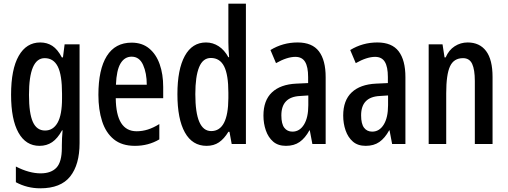

<svg xmlns="http://www.w3.org/2000/svg" viewBox="-20 -780 2749 1040"><path d="M198 -550Q235 -550 263.5 -531.5Q292 -513 315 -469H321L330 -540H411V-5Q411 112 360 176Q309 240 198 240Q127 240 66 207V122Q103 141 136.5 150Q170 159 200 159Q257 159 286 128Q315 97 315 21V8Q315 -10 316 -31.5Q317 -53 319 -74H316Q292 -30 262.5 -10Q233 10 194 10Q120 10 80 -61.5Q40 -133 40 -267Q40 -405 81.5 -477.5Q123 -550 198 -550ZM222 -465Q137 -465 137 -266Q137 -166 158 -119.5Q179 -73 224 -73Q268 -73 292 -115.5Q316 -158 316 -247V-272Q316 -374 293 -419.5Q270 -465 222 -465Z M693 -549Q750 -549 788 -517.5Q826 -486 845 -432Q864 -378 864 -309V-248H607Q609 -69 720 -69Q751 -69 781 -78.5Q811 -88 843 -108V-25Q784 10 711 10Q640 10 596.5 -25.5Q553 -61 533 -123.5Q513 -186 513 -266Q513 -404 558.5 -476.5Q604 -549 693 -549ZM693 -473Q655 -473 633 -436.5Q611 -400 608 -321H775Q775 -384 755 -428.5Q735 -473 693 -473Z M1099 10Q1022 10 981.5 -62.5Q941 -135 941 -270Q941 -404 981 -477Q1021 -550 1096 -550Q1133 -550 1164.5 -529.5Q1196 -509 1217 -470H1221Q1219 -495 1218 -514Q1217 -533 1217 -550V-760H1312V0H1235L1223 -66H1217Q1194 -28 1166 -9Q1138 10 1099 10ZM1124 -70Q1216 -70 1217 -248V-278Q1217 -375 1194 -420.5Q1171 -466 1122 -466Q1079 -466 1058.5 -416Q1038 -366 1038 -270Q1038 -70 1124 -70Z M1592 -550Q1671 -550 1707.5 -502Q1744 -454 1744 -362V0H1672L1658 -74H1656Q1633 -32 1603 -11Q1573 10 1529 10Q1486 10 1459.5 -13Q1433 -36 1420 -73.5Q1407 -111 1407 -154Q1407 -236 1453 -279.5Q1499 -323 1585 -327L1649 -330V-363Q1649 -418 1632.5 -445Q1616 -472 1580 -472Q1535 -472 1475 -438L1445 -509Q1512 -550 1592 -550ZM1605 -260Q1504 -255 1504 -155Q1504 -109 1520 -88Q1536 -67 1564 -67Q1603 -67 1626.5 -105Q1650 -143 1650 -210V-263Z M2024 -550Q2103 -550 2139.5 -502Q2176 -454 2176 -362V0H2104L2090 -74H2088Q2065 -32 2035 -11Q2005 10 1961 10Q1918 10 1891.5 -13Q1865 -36 1852 -73.5Q1839 -111 1839 -154Q1839 -236 1885 -279.5Q1931 -323 2017 -327L2081 -330V-363Q2081 -418 2064.5 -445Q2048 -472 2012 -472Q1967 -472 1907 -438L1877 -509Q1944 -550 2024 -550ZM2037 -260Q1936 -255 1936 -155Q1936 -109 1952 -88Q1968 -67 1996 -67Q2035 -67 2058.5 -105Q2082 -143 2082 -210V-263Z M2513 -550Q2578 -550 2613 -503.5Q2648 -457 2648 -363V0H2552V-341Q2552 -403 2537.5 -434Q2523 -465 2488 -465Q2438 -465 2417.5 -420.5Q2397 -376 2397 -275V0H2302V-540H2377L2388 -469H2394Q2411 -509 2443 -529.5Q2475 -550 2513 -550Z"/></svg>

Font: Noto Sans Sinhala ExtraCondensed Medium
Style: Regular
Weight: 500
Width: 2
Designer: Jelle Bosma - Monotype Design Team
Foundry: Monotype Imaging Inc.
Version: Version 2.006; ttfautohint (v1.8.4.7-5d5b)